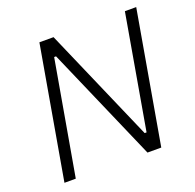

<svg xmlns="http://www.w3.org/2000/svg" viewBox="-124 -828 969 956"><g transform="rotate(-20 361.0 -350.0)"><path d="M59 0H119L225 -606H235L499 0H572L694 -700H634L529 -96H519L256 -700H181Z"/></g></svg>

Font: Fixel Display 20240404 Light
Style: Italic
Weight: 300
Italic angle: -10°
Designer: AlfaBravo + MacPaw
Foundry: Kyrylo Tkachov, Marchela Mozhyna, Serhii Makarenko, Maria Weinstein, Zakhar Kryvoshyya
Version: Version 1.211;Glyphs 3.2 (3225)